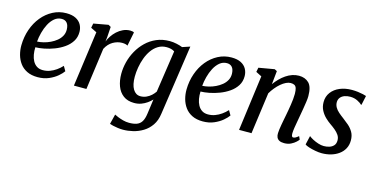

<svg xmlns="http://www.w3.org/2000/svg" viewBox="-80 -964 3124 1608"><g transform="rotate(15 1482.0 -160.0)"><path d="M448 -97.5Q434.5 -77.5 404.8 -52Q375 -26.5 332 -8Q289 10.5 235.5 10.5Q181 10.5 142.5 -8.5Q104 -27.5 80.5 -59.8Q57 -92 46.2 -131.8Q35.5 -171.5 36 -213Q37 -286 59.5 -350.5Q82 -415 122 -464Q162 -513 215.8 -541.2Q269.5 -569.5 332 -569.5Q382 -569.5 413.8 -553.2Q445.5 -537 461.2 -509.2Q477 -481.5 477.5 -447Q478 -399.5 455.2 -363.8Q432.5 -328 395.2 -302.2Q358 -276.5 314.5 -260Q271 -243.5 228.5 -235.2Q186 -227 153.5 -226.5Q152 -194 157.2 -163.8Q162.5 -133.5 175.5 -109.5Q188.5 -85.5 210 -71.5Q231.5 -57.5 262.5 -57.5Q294.5 -57.5 323 -68Q351.5 -78.5 377.2 -96.5Q403 -114.5 424.5 -138ZM307 -513.5Q271.5 -513.5 244.2 -490.8Q217 -468 198.2 -432Q179.5 -396 168.8 -355Q158 -314 155 -276.5Q181 -277.5 210.5 -284.8Q240 -292 268.2 -305.5Q296.5 -319 319.8 -338Q343 -357 356.5 -382Q370 -407 369.5 -437.5Q368.5 -475.5 352.2 -494.5Q336 -513.5 307 -513.5Z M548.5 0 614.5 -480 563 -505.5 570.5 -544 697.5 -567 719 -554.5 713 -465 708.5 -425.5Q717 -449 733.5 -473.8Q750 -498.5 773 -519.8Q796 -541 824.8 -554.2Q853.5 -567.5 886.5 -567.5Q896 -567.5 905.5 -565.5Q915 -563.5 919 -560L895 -439.5Q890 -443.5 877.5 -447Q865 -450.5 845.5 -450.5Q826.5 -450.5 806.8 -445Q787 -439.5 768 -428.5Q749 -417.5 733.5 -400.5Q718 -383.5 706.5 -361L657 0Z M1317 38Q1309 98 1280.8 139Q1252.5 180 1212.2 204.5Q1172 229 1127 239.8Q1082 250.5 1040.5 250.5Q1018 250.5 994.8 247.2Q971.5 244 952.2 239.5Q933 235 923.5 231L945 145Q955 150.5 975.5 159Q996 167.5 1022 174.5Q1048 181.5 1075 181.5Q1114.5 181.5 1141.2 171.5Q1168 161.5 1183.2 136.8Q1198.5 112 1204.5 67L1222 -60Q1206 -42.5 1183.5 -26.5Q1161 -10.5 1133.2 -0.2Q1105.5 10 1072.5 10Q1015 10 978 -17.8Q941 -45.5 923.5 -92.8Q906 -140 906 -198.5Q906 -249 919.2 -301.2Q932.5 -353.5 959 -401Q985.5 -448.5 1024.5 -486.2Q1063.5 -524 1114.5 -546Q1165.5 -568 1228.5 -568Q1258 -568 1288.8 -561.2Q1319.5 -554.5 1340 -546L1406 -568ZM1285.5 -494Q1271.5 -503.5 1253.5 -507.8Q1235.5 -512 1216.5 -512Q1175.5 -512 1143.5 -492.5Q1111.5 -473 1088.5 -440.5Q1065.5 -408 1050.8 -368Q1036 -328 1028.8 -285.5Q1021.5 -243 1021.5 -204.5Q1021.5 -170 1027.2 -143Q1033 -116 1044.5 -97Q1056 -78 1072 -68Q1088 -58 1109 -58Q1136.5 -58 1160 -68.8Q1183.5 -79.5 1201.8 -96.2Q1220 -113 1232 -131Z M1880 -97.5Q1866.5 -77.5 1836.8 -52Q1807 -26.5 1764 -8Q1721 10.5 1667.5 10.5Q1613 10.5 1574.5 -8.5Q1536 -27.5 1512.5 -59.8Q1489 -92 1478.2 -131.8Q1467.5 -171.5 1468 -213Q1469 -286 1491.5 -350.5Q1514 -415 1554 -464Q1594 -513 1647.8 -541.2Q1701.5 -569.5 1764 -569.5Q1814 -569.5 1845.8 -553.2Q1877.5 -537 1893.2 -509.2Q1909 -481.5 1909.5 -447Q1910 -399.5 1887.2 -363.8Q1864.5 -328 1827.2 -302.2Q1790 -276.5 1746.5 -260Q1703 -243.5 1660.5 -235.2Q1618 -227 1585.5 -226.5Q1584 -194 1589.2 -163.8Q1594.5 -133.5 1607.5 -109.5Q1620.5 -85.5 1642 -71.5Q1663.5 -57.5 1694.5 -57.5Q1726.5 -57.5 1755 -68Q1783.5 -78.5 1809.2 -96.5Q1835 -114.5 1856.5 -138ZM1739 -513.5Q1703.5 -513.5 1676.2 -490.8Q1649 -468 1630.2 -432Q1611.5 -396 1600.8 -355Q1590 -314 1587 -276.5Q1613 -277.5 1642.5 -284.8Q1672 -292 1700.2 -305.5Q1728.5 -319 1751.8 -338Q1775 -357 1788.5 -382Q1802 -407 1801.5 -437.5Q1800.5 -475.5 1784.2 -494.5Q1768 -513.5 1739 -513.5Z M2147 -441Q2166 -467.5 2188.8 -490.5Q2211.5 -513.5 2237.2 -531Q2263 -548.5 2291.2 -558.2Q2319.5 -568 2349 -568Q2402.5 -568 2435.2 -536Q2468 -504 2468 -422.5Q2468 -402 2463.5 -371Q2459 -340 2453.5 -307Q2448 -274 2443 -247Q2439 -222 2433.5 -193.2Q2428 -164.5 2423.8 -136.8Q2419.5 -109 2419 -87.5Q2419 -70 2423 -62.8Q2427 -55.5 2433.5 -55.5Q2443 -55.5 2453.8 -61Q2464.5 -66.5 2480 -79.5L2492.5 -52.5Q2489 -46 2473 -30.8Q2457 -15.5 2431.8 -2.8Q2406.5 10 2373 10Q2346 10 2330.2 1.2Q2314.5 -7.5 2308 -22.8Q2301.5 -38 2302.5 -58Q2303 -72.5 2305.5 -91.8Q2308 -111 2312 -133Q2316 -155 2320.2 -177.2Q2324.5 -199.5 2328.5 -220Q2332.5 -241 2336.8 -265Q2341 -289 2345 -314.8Q2349 -340.5 2351.5 -365.2Q2354 -390 2354 -412Q2353.5 -443.5 2348 -460.5Q2342.5 -477.5 2330.2 -484.2Q2318 -491 2297.5 -491Q2278.5 -491 2257 -480.5Q2235.5 -470 2214 -451.8Q2192.5 -433.5 2172.8 -409.5Q2153 -385.5 2137.5 -359L2088.5 0H1980.5L2044.5 -481L1994.5 -506.5L2002 -544.5L2137.5 -568L2159 -557Z M2916.5 -468H2912Q2902 -479.5 2873.5 -494.2Q2845 -509 2808.5 -509Q2782 -509 2760.5 -501.2Q2739 -493.5 2725.8 -478Q2712.5 -462.5 2711 -439Q2710.5 -414 2722 -393.2Q2733.5 -372.5 2753.8 -354.8Q2774 -337 2798 -319.5Q2823.5 -300.5 2848.8 -278.8Q2874 -257 2891 -227.5Q2908 -198 2908 -156.5Q2908 -116 2891.2 -85Q2874.5 -54 2845 -32.8Q2815.5 -11.5 2778 -0.8Q2740.5 10 2699 10Q2673.5 10 2642.5 4.2Q2611.5 -1.5 2585.8 -9.8Q2560 -18 2550.5 -26.5L2568 -102.5H2570Q2581.5 -92.5 2603.8 -80.8Q2626 -69 2651.8 -60.8Q2677.5 -52.5 2700 -52.5Q2723.5 -52.5 2746.5 -59.2Q2769.5 -66 2784.8 -82.5Q2800 -99 2800 -128Q2800 -153.5 2786.2 -173.8Q2772.5 -194 2751 -211.8Q2729.5 -229.5 2706 -245.5Q2685.5 -259.5 2661.8 -282Q2638 -304.5 2621 -336Q2604 -367.5 2604 -408.5Q2604 -457 2630.8 -493Q2657.5 -529 2703.8 -548.5Q2750 -568 2808 -568Q2834.5 -568 2860.2 -564.8Q2886 -561.5 2905.8 -557Q2925.5 -552.5 2934 -549Z"/></g></svg>

Font: Merriweather Light 18pt Medium
Style: Italic
Weight: 500
Italic angle: -7.8°
Version: Version 2.101